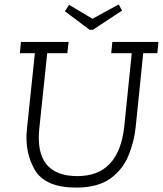

<svg xmlns="http://www.w3.org/2000/svg" viewBox="-20 -840 738 870"><path d="M386 -705 274 -789 293 -818 399 -755 518 -820 533 -792 401 -705ZM489 -650H698L693 -599H629L595 -266Q588 -197 561.5 -133.5Q535 -70 478.5 -30Q422 10 325 10Q185 10 138 -70Q91 -150 102 -255L138 -599H70L75 -650H291L285 -599H194L158 -257Q136 -42 331 -42Q518 -42 543 -266L577 -599H484Z"/></svg>

Font: Zilla Slab Light
Style: Italic
Weight: 300
Italic angle: -6°
Designer: Typotheque.com
Foundry: Typotheque type foundry
Version: Version 1.1; 2017; ttfautohint (v1.6)